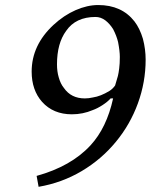

<svg xmlns="http://www.w3.org/2000/svg" viewBox="-20 -719 593 755"><path d="M415 -332Q403.3 -318.8 383.1 -305.7Q362.8 -292.5 344.7 -286.1Q305.7 -269.5 262.7 -269.5Q189.5 -269.5 145.5 -318.4Q104.5 -364.7 104.5 -437.5Q104.5 -541.5 190.4 -621.1Q231 -658.7 277.1 -679Q323.2 -699.2 366.2 -699.2Q458.5 -699.2 508.8 -634.8Q529.8 -607.4 542 -566.4Q552.7 -525.4 552.7 -484.4Q552.7 -396 522.2 -312.5Q491.7 -229 435.5 -161.1Q378.9 -92.3 301 -46.1Q223.1 0 131.8 15.6L124 -27.3Q259.8 -64.9 335.9 -147.5Q399.4 -216.3 424.8 -332ZM355.5 -652.3Q277.8 -652.3 240.2 -597.7Q204.1 -548.8 204.1 -465.8Q204.1 -438 210.9 -415Q217.8 -389.6 231.4 -373Q259.8 -332 313.5 -332Q329.1 -332 345.7 -335.9Q375.5 -340.3 410.2 -361.3Q423.3 -369.6 432.6 -382.8Q440.9 -409.7 443.6 -420.2Q446.3 -430.7 448.7 -449.7Q451.2 -468.8 451.2 -495.1Q451.2 -518.1 444.3 -553.7Q438.5 -578.1 424.8 -604.5Q411.6 -625.5 394.5 -638.7Q376.5 -652.3 355.5 -652.3Z"/></svg>

Font: Neuton
Style: Italic
Weight: 400
Italic angle: -9°
Designer: Brian M Zick
Version: Version 1.32